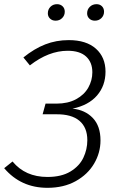

<svg xmlns="http://www.w3.org/2000/svg" viewBox="-24 -888 561 919"><path d="M481 -545Q481 -478 440.5 -431Q400 -384 323 -368Q383 -362 420 -323.5Q457 -285 457 -216Q457 -157 426.5 -105Q396 -53 338.5 -21Q281 11 203 11Q76 11 -4 -83L36 -115Q97 -41 203 -41Q270 -41 313 -67Q356 -93 375 -133Q394 -173 394 -217Q394 -278 356 -310Q318 -342 244 -341H180L194 -392H246Q301 -392 340 -413Q379 -434 398.5 -468.5Q418 -503 418 -542Q418 -590 388 -617.5Q358 -645 300 -645Q209 -645 119 -575L88 -613Q140 -655 192.5 -675.5Q245 -696 305 -696Q389 -696 435 -655Q481 -614 481 -545ZM205 -824Q205 -843 217.5 -855.5Q230 -868 249 -868Q265 -868 275.5 -858Q286 -848 286 -832Q286 -814 273.5 -801.5Q261 -789 242 -789Q226 -789 215.5 -799Q205 -809 205 -824ZM393 -824Q393 -843 406 -855.5Q419 -868 438 -868Q454 -868 464 -858Q474 -848 474 -832Q474 -814 461.5 -801.5Q449 -789 430 -789Q414 -789 403.5 -799Q393 -809 393 -824Z"/></svg>

Font: Fira Sans Light
Style: Italic
Weight: 300
Italic angle: -8°
Designer: bBox Type GmbH & Carrois Corporate GbR & Edenspiekermann AG
Foundry: bBox Type GmbH & Carrois Corporate GbR & Edenspiekermann AG
Version: Version 4.301